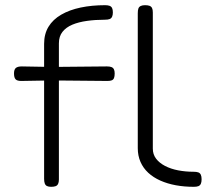

<svg xmlns="http://www.w3.org/2000/svg" viewBox="-20 -709 838 740"><path d="M177 11Q167 11 161 8Q155 5 152.5 -2Q150 -9 150 -20V-540Q150 -578 167 -606Q184 -634 216 -652.5Q248 -671 291 -680Q334 -689 385 -689Q396 -689 402.5 -686.5Q409 -684 412 -678Q415 -672 415 -661Q415 -651 412 -644.5Q409 -638 402.5 -635.5Q396 -633 384 -633Q348 -633 315.5 -628.5Q283 -624 259 -614Q235 -604 221 -586.5Q207 -569 207 -542V-17Q207 -7 204 -0.5Q201 6 194.5 8.5Q188 11 177 11ZM64 -453 178 -451 392 -453Q403 -453 409.5 -450.5Q416 -448 419 -442Q422 -436 422 -426Q422 -415 419.5 -408.5Q417 -402 411 -399.5Q405 -397 394 -397L178 -399L62 -397Q46 -397 40 -403.5Q34 -410 34 -426Q34 -441 41 -447Q48 -453 64 -453ZM727 11Q690 11 657.5 5Q625 -1 598 -13Q571 -25 551.5 -43Q532 -61 521.5 -85Q511 -109 511 -138V-658Q511 -670 513.5 -676.5Q516 -683 522.5 -686Q529 -689 539 -689Q550 -689 556.5 -686.5Q563 -684 566 -678Q569 -672 569 -661V-136Q569 -114 581.5 -97.5Q594 -81 616 -69.5Q638 -58 666.5 -52.5Q695 -47 726 -47Q738 -47 744.5 -44.5Q751 -42 754 -35.5Q757 -29 757 -18Q757 -7 754 -0.5Q751 6 744.5 8.5Q738 11 727 11Z"/></svg>

Font: Fredoka SemiExpanded Light
Style: Regular
Weight: 300
Width: 6
Designer: Ben Nathan
Foundry: Milena B. Brandão, Ben Nathan
Version: Version 2.001